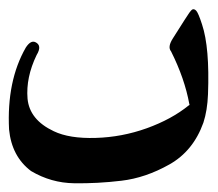

<svg xmlns="http://www.w3.org/2000/svg" viewBox="-25 -214 483 426"><path d="M43.9 165.5Q1 133.3 -4.9 73.2Q-10.3 -34.2 32.2 -108.4Q43 -125 53.2 -120.6Q69.3 -113.3 56.2 -91.8Q32.2 -42 36.1 4.9Q40.5 51.8 94.2 77.1Q128.9 93.8 187.3 92Q245.6 90.3 300.5 70.6Q355.5 50.8 393.6 20Q396.5 19 395 16.6Q384.8 -39.6 354.5 -100.1Q346.2 -109.9 358.9 -129.4Q371.6 -148.9 384.3 -169.4Q397 -189.9 401.1 -192.6Q405.3 -195.3 410.2 -190.4Q415 -185.5 423.3 -159.7Q440.4 -108.4 436.5 -4.9Q435.1 31.2 426.3 58.1Q403.8 121.1 350.8 150.9Q297.9 180.7 244.4 187Q190.9 193.4 139.6 192.6Q88.4 191.9 43.9 165.5Z"/></svg>

Font: Amiri Typewriter
Style: Bold
Weight: 700
Monospace: yes
Designer: Khaled Hosny
Version: Version 1.1